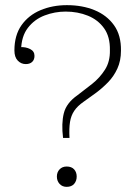

<svg xmlns="http://www.w3.org/2000/svg" viewBox="-20 -719 529 746"><path d="M80 -470Q62 -470 49 -483.5Q36 -497 36 -523Q36 -582 63.5 -621Q91 -660 137.5 -679.5Q184 -699 240 -699Q300 -699 347.5 -679.5Q395 -660 423 -621Q451 -582 450 -522L407 -524Q408 -576 384.5 -609Q361 -642 321.5 -658Q282 -674 235 -674Q193 -674 153.5 -659Q114 -644 88.5 -611Q63 -578 62 -525L58 -536Q80 -537 97 -528.5Q114 -520 114 -502Q114 -487 105 -478.5Q96 -470 80 -470ZM225 -183Q218 -239 228 -279Q238 -319 281 -349Q309 -370 338.5 -393.5Q368 -417 388 -448.5Q408 -480 407 -524L450 -522Q450 -483 436 -452.5Q422 -422 399.5 -399Q377 -376 352 -357.5Q327 -339 304 -323Q281 -307 268.5 -288.5Q256 -270 252 -245Q248 -220 250 -183ZM239 7Q222 7 211.5 -4.5Q201 -16 201 -33Q201 -50 211.5 -61Q222 -72 239 -72Q258 -72 268 -61Q278 -50 278 -33Q278 -16 268 -4.5Q258 7 239 7Z"/></svg>

Font: Montagu Slab 144pt ExtraLight
Style: Regular
Weight: 250
Version: Version 1.000